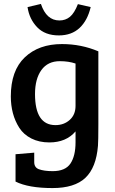

<svg xmlns="http://www.w3.org/2000/svg" viewBox="-20 -742 584 976"><path d="M247 214Q125 214 59 181V42L154 34V82Q154 109 177 118Q204 128 248 128Q312 128 338 89.5Q364 51 364 -19V-74Q316 -18 231 -18Q179 -18 139.5 -38Q100 -58 78 -92.5Q56 -127 45.5 -167Q35 -207 35 -252Q35 -383 106 -450.5Q177 -518 295 -518Q393 -518 480 -481V-110Q480 -25 478 -1Q469 110 414 162Q359 214 247 214ZM364 -204V-419Q329 -431 284 -431Q223 -431 190.5 -386Q158 -341 158 -264Q158 -106 262 -106Q305 -106 334.5 -132.5Q364 -159 364 -204ZM376 -721 441 -706Q425 -638 384.5 -600Q344 -562 279 -562Q209 -562 169 -603.5Q129 -645 120 -706L188 -722Q216 -638 282 -638Q313 -638 335.5 -656.5Q358 -675 376 -721Z"/></svg>

Font: Bree Serif
Style: Regular
Weight: 400
Designer: Veronika Burian, Jos Scaglione
Foundry: TypeTogether
Version: Version 1.001